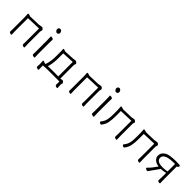

<svg xmlns="http://www.w3.org/2000/svg" viewBox="276 -2025 3468 3468"><g transform="rotate(45 2010.0 -291.0)"><path d="M91 -476Q94 -480 105 -480Q116 -480 152 -466L367 -473Q390 -474 407 -479Q424 -484 439 -484Q454 -484 469 -468.5Q484 -453 484 -442.5Q484 -432 479 -422.5Q474 -413 474 -402V-107L477 -1Q477 8 463 8Q449 8 433.5 0.5Q418 -7 418 -19L420 -107V-426L147 -416V-106L150 0Q150 9 136 9Q122 9 106.5 1.5Q91 -6 91 -18L93 -106V-386L89 -464Q89 -472 91 -476Z M673 -613Q659 -631 659 -649.5Q659 -668 670 -680.5Q681 -693 700.5 -693Q720 -693 734 -674.5Q748 -656 748 -637.5Q748 -619 736.5 -607Q725 -595 706 -595Q687 -595 673 -613ZM673 -17 675 -105V-368L672 -475Q672 -479 687 -479Q702 -479 719 -472.5Q736 -466 736 -457L734 -368V-105L737 1Q737 5 722.5 5Q708 5 690.5 -1.5Q673 -8 673 -17Z M1001 -480Q1016 -480 1052 -466L1245 -476Q1261 -477 1273 -480.5Q1285 -484 1296.5 -484Q1308 -484 1318 -476Q1344 -458 1344 -444Q1344 -430 1338 -423.5Q1332 -417 1332 -406V-58L1379 -66Q1395 -66 1408.5 -50Q1422 -34 1422 -25Q1422 -16 1417.5 -8.5Q1413 -1 1413 15Q1413 31 1417 95V96Q1417 105 1403.5 105Q1390 105 1373 96.5Q1356 88 1356 75V74Q1358 40 1358 -8Q1340 -9 1313 -9H1137Q1003 -9 941 -2Q941 49 944 100Q944 111 928 111Q912 111 897.5 104Q883 97 883 86V85Q886 60 886 25.5Q886 -9 881 -59V-62Q881 -72 891 -72Q895 -72 945 -54L957 -55Q993 -155 993 -291V-416L989 -466Q989 -480 1001 -480ZM1015 -58Q1071 -60 1122 -60H1210Q1247 -60 1278 -59V-429L1047 -417V-292Q1047 -163 1015 -58Z M1602 -476Q1605 -480 1616 -480Q1627 -480 1663 -466L1878 -473Q1901 -474 1918 -479Q1935 -484 1950 -484Q1965 -484 1980 -468.5Q1995 -453 1995 -442.5Q1995 -432 1990 -422.5Q1985 -413 1985 -402V-107L1988 -1Q1988 8 1974 8Q1960 8 1944.5 0.5Q1929 -7 1929 -19L1931 -107V-426L1658 -416V-106L1661 0Q1661 9 1647 9Q1633 9 1617.5 1.5Q1602 -6 1602 -18L1604 -106V-386L1600 -464Q1600 -472 1602 -476Z M2184 -613Q2170 -631 2170 -649.5Q2170 -668 2181 -680.5Q2192 -693 2211.5 -693Q2231 -693 2245 -674.5Q2259 -656 2259 -637.5Q2259 -619 2247.5 -607Q2236 -595 2217 -595Q2198 -595 2184 -613ZM2184 -17 2186 -105V-368L2183 -475Q2183 -479 2198 -479Q2213 -479 2230 -472.5Q2247 -466 2247 -457L2245 -368V-105L2248 1Q2248 5 2233.5 5Q2219 5 2201.5 -1.5Q2184 -8 2184 -17Z M2832 -107 2835 -1Q2835 8 2821 8Q2807 8 2791.5 0.5Q2776 -7 2776 -17Q2776 -27 2776.5 -45Q2777 -63 2777.5 -81Q2778 -99 2778 -107V-426L2520 -417V-291Q2520 -186 2504.5 -116.5Q2489 -47 2444 6Q2440 11 2429.5 11Q2419 11 2405.5 2Q2392 -7 2392 -14.5Q2392 -22 2397 -29Q2452 -90 2461 -182Q2466 -226 2466 -281V-387Q2466 -416 2463 -437Q2460 -458 2460 -468Q2460 -481 2473.5 -481Q2487 -481 2506 -474L2525 -467L2728 -473Q2754 -474 2770.5 -479Q2787 -484 2800 -484Q2813 -484 2828 -469.5Q2843 -455 2843 -444.5Q2843 -434 2837.5 -424.5Q2832 -415 2832 -402Z M3417 -107 3420 -1Q3420 8 3406 8Q3392 8 3376.5 0.5Q3361 -7 3361 -17Q3361 -27 3361.5 -45Q3362 -63 3362.5 -81Q3363 -99 3363 -107V-426L3105 -417V-291Q3105 -186 3089.5 -116.5Q3074 -47 3029 6Q3025 11 3014.5 11Q3004 11 2990.5 2Q2977 -7 2977 -14.5Q2977 -22 2982 -29Q3037 -90 3046 -182Q3051 -226 3051 -281V-387Q3051 -416 3048 -437Q3045 -458 3045 -468Q3045 -481 3058.5 -481Q3072 -481 3091 -474L3110 -467L3313 -473Q3339 -474 3355.5 -479Q3372 -484 3385 -484Q3398 -484 3413 -469.5Q3428 -455 3428 -444.5Q3428 -434 3422.5 -424.5Q3417 -415 3417 -402Z M3942 -106Q3942 -51 3945 0Q3945 11 3929 11Q3913 11 3899 4.5Q3885 -2 3885 -12V-13Q3888 -79 3888 -106V-205Q3846 -194 3797 -189L3769 -187Q3741 -146 3716 -112Q3655 -29 3631 7Q3627 13 3614.5 13Q3602 13 3586 3.5Q3570 -6 3570 -13Q3570 -20 3574 -24Q3611 -57 3642.5 -98.5Q3674 -140 3710 -190Q3643 -197 3602.5 -233.5Q3562 -270 3562 -317Q3562 -364 3583 -394Q3627 -456 3716 -469Q3790 -481 3857 -481Q3924 -481 3945 -478.5Q3966 -476 3970.5 -471.5Q3975 -467 3975 -458Q3975 -449 3965 -436Q3955 -423 3943 -423H3942ZM3888 -431Q3880 -432 3871 -432H3854Q3687 -432 3635 -373Q3617 -352 3617 -320Q3617 -263 3685 -240Q3717 -230 3773.5 -230Q3830 -230 3888 -241Z"/></g></svg>

Font: LXGW WenKai Lite Light
Style: Regular
Weight: 300
Designer: LXGW / Fontworks Inc.
Foundry: LXGW / Fontworks Inc.
Version: Version 1.511; March 25, 2025